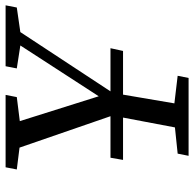

<svg xmlns="http://www.w3.org/2000/svg" viewBox="-24 -686 710 703"><g transform="rotate(-90 331.5 -335.0)"><path d="M62 -629 70 -670H335L327 -629L239 -618L330 -329L516 -616L432 -629L440 -670H663L655 -629L565 -616L348 -286H506L496 -240H336Q328 -193 320 -146Q312 -99 304 -52L405 -40L397 0H112L120 -40L216 -50L252 -240H97L105 -286H257L142 -619Z"/></g></svg>

Font: Source Serif Pro
Style: Italic
Weight: 400
Italic angle: -12°
Designer: Frank Grießhammer
Foundry: Adobe Systems Incorporated
Version: Version 3.001;hotconv 1.0.111;makeotfexe 2.5.65597